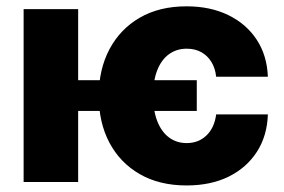

<svg xmlns="http://www.w3.org/2000/svg" viewBox="-20 -564 881 595"><path d="M589.8 -315.4V-220.2H157.7V-315.4ZM222.2 -535.6V0H53.2V-535.6ZM558.1 10.7Q474.1 10.7 413.1 -24.4Q352.1 -59.6 319.1 -121.8Q286.1 -184.1 286.1 -266.6Q286.1 -349.1 319.3 -411.6Q352.5 -474.1 413.3 -509.3Q474.1 -544.4 558.1 -544.4Q631.8 -544.4 687.7 -517.1Q743.7 -489.7 775.6 -440.9Q807.6 -392.1 810.1 -326.2H649.9Q647 -353 634.8 -372.6Q622.6 -392.1 603.3 -402.6Q584 -413.1 558.6 -413.1Q527.3 -413.1 503.9 -396.2Q480.5 -379.4 467.5 -346.9Q454.6 -314.5 454.6 -267.6Q454.6 -221.2 467.5 -188.2Q480.5 -155.3 503.9 -137.9Q527.3 -120.6 558.6 -120.6Q595.2 -120.6 619.9 -144.3Q644.5 -168 649.9 -209.5H810.1Q808.1 -143.6 776.4 -94Q744.6 -44.4 689 -16.8Q633.3 10.7 558.1 10.7Z"/></svg>

Font: Inter 20pt ExtraBold
Style: Regular
Weight: 800
Version: Version 4.001;git-66647c0bb